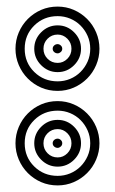

<svg xmlns="http://www.w3.org/2000/svg" viewBox="-20 -435 350 583"><path d="M27 -287Q27 -313 37 -336.5Q47 -360 64.5 -377.5Q82 -395 105 -405Q128 -415 155 -415Q181 -415 204 -405Q227 -395 244.5 -377.5Q262 -360 272 -336.5Q282 -313 282 -287Q282 -261 272 -237.5Q262 -214 244.5 -196.5Q227 -179 204 -169Q181 -159 155 -159Q128 -159 105 -169Q82 -179 64.5 -196.5Q47 -214 37 -237.5Q27 -261 27 -287ZM55 -287Q55 -245 84 -216.5Q113 -188 155 -188Q175 -188 193 -195.5Q211 -203 224.5 -216.5Q238 -230 246 -248Q254 -266 254 -287Q254 -308 246 -326Q238 -344 224.5 -357.5Q211 -371 193 -378.5Q175 -386 155 -386Q113 -386 84 -357.5Q55 -329 55 -287ZM84 -287Q84 -316 105 -337Q126 -358 155 -358Q184 -358 205 -337Q226 -316 226 -287Q226 -258 205 -237Q184 -216 155 -216Q126 -216 105 -237Q84 -258 84 -287ZM112 -287Q112 -269 124.5 -256.5Q137 -244 155 -244Q172 -244 184.5 -256.5Q197 -269 197 -287Q197 -305 184.5 -317.5Q172 -330 155 -330Q137 -330 124.5 -317.5Q112 -305 112 -287ZM155 -273Q149 -273 144.5 -277Q140 -281 140 -287Q140 -293 144.5 -297Q149 -301 155 -301Q160 -301 164.5 -297Q169 -293 169 -287Q169 -281 164.5 -277Q160 -273 155 -273ZM27 0Q27 -26 37 -49.5Q47 -73 64.5 -90.5Q82 -108 105 -118Q128 -128 155 -128Q181 -128 204 -118Q227 -108 244.5 -90.5Q262 -73 272 -49.5Q282 -26 282 0Q282 26 272 49.5Q262 73 244.5 90.5Q227 108 204 118Q181 128 155 128Q128 128 105 118Q82 108 64.5 90.5Q47 73 37 49.5Q27 26 27 0ZM55 0Q55 42 84 70.5Q113 99 155 99Q175 99 193 91.5Q211 84 224.5 70.5Q238 57 246 39Q254 21 254 0Q254 -21 246 -39Q238 -57 224.5 -70.5Q211 -84 193 -91.5Q175 -99 155 -99Q113 -99 84 -70.5Q55 -42 55 0ZM84 0Q84 -29 105 -50Q126 -71 155 -71Q184 -71 205 -50Q226 -29 226 0Q226 29 205 50Q184 71 155 71Q126 71 105 50Q84 29 84 0ZM112 0Q112 18 124.5 30.5Q137 43 155 43Q172 43 184.5 30.5Q197 18 197 0Q197 -18 184.5 -30.5Q172 -43 155 -43Q137 -43 124.5 -30.5Q112 -18 112 0ZM155 14Q149 14 144.5 10Q140 6 140 0Q140 -6 144.5 -10Q149 -14 155 -14Q160 -14 164.5 -10Q169 -6 169 0Q169 6 164.5 10Q160 14 155 14Z"/></svg>

Font: Zschusch
Style: Regular
Weight: 400
Designer: Peter Wiegel
Foundry: Peter Wiegel